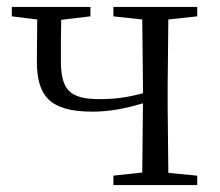

<svg xmlns="http://www.w3.org/2000/svg" viewBox="-20 -532 632 552"><path d="M306 -485 389 -476 391 -285V-264C347 -252 311 -247 266 -247C180 -247 155 -274 155 -358C155 -402 155 -438 156 -475L240 -485V-512H14V-485L87 -476L86 -356C86 -257 122 -211 246 -211C294 -211 341 -220 391 -235L389 -36L306 -27V0H547V-27L464 -35L462 -227V-285L464 -476L547 -485V-512H306Z"/></svg>

Font: Noto Serif CJK SC Light
Style: Regular
Weight: 300
Designer: Ryoko NISHIZUKA 西塚涼子 (kana & ideographs); Frank Grießhammer (Latin, Greek & Cyrillic); Wenlong ZHANG 张文龙 (bopomofo); San
Foundry: Adobe
Version: Version 2.001;hotconv 1.1.0;makeotfexe 2.6.0